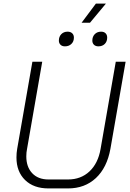

<svg xmlns="http://www.w3.org/2000/svg" viewBox="-20 -1045 725 1073"><path d="M72 -165Q72 -190 76 -213L161 -700H216L131 -212Q127 -193 127 -171Q127 -112 160 -77Q193 -42 251 -42H360Q432 -42 480 -87Q528 -132 542 -212L627 -700H682L597 -213Q578 -108 516 -50Q454 8 360 8H251Q168 8 120 -39Q72 -86 72 -165ZM516 -1025H572L483 -918H436ZM309 -818Q309 -840 322.5 -854Q336 -868 358 -868Q374 -868 383.5 -859Q393 -850 393 -835Q393 -813 379 -799.5Q365 -786 343 -786Q327 -786 318 -795Q309 -804 309 -818ZM496 -818Q496 -840 509.5 -854Q523 -868 545 -868Q561 -868 570 -859Q579 -850 579 -835Q579 -813 565.5 -799.5Q552 -786 530 -786Q514 -786 505 -795Q496 -804 496 -818Z"/></svg>

Font: Bai Jamjuree Light
Style: Italic
Weight: 300
Italic angle: -10°
Version: Version 1.000; ttfautohint (v1.6)